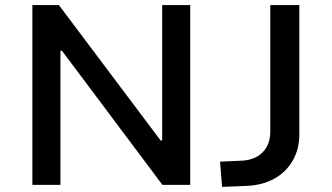

<svg xmlns="http://www.w3.org/2000/svg" viewBox="-20 -725 1301 753"><path d="M107 0V-705H211L610 -174H616V-705H726V0H617L223 -526H217V0ZM851 8 843 -91 932 -95Q963 -97 987.5 -110.5Q1012 -124 1026 -149Q1040 -174 1040 -208V-705H1154V-199Q1154 -141 1128.5 -96Q1103 -51 1057 -25Q1011 1 949 4Z"/></svg>

Font: Nunito Sans 6pt SemiBold
Style: Regular
Weight: 600
Version: Version 3.101;gftools[0.9.27]